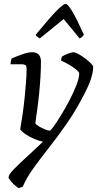

<svg xmlns="http://www.w3.org/2000/svg" viewBox="-20 -769 501 989"><path d="M76 200Q58 189 41 170Q24 151 24 144Q24 131 51.5 102.5Q79 74 120 37Q161 0 201 -39Q181 -43 157.5 -53Q134 -63 114 -76Q94 -89 84 -103Q90 -136 96 -177.5Q102 -219 106.5 -262.5Q111 -306 114 -345.5Q117 -385 117 -414Q117 -430 110.5 -434Q104 -438 91 -438H34Q34 -444 36 -453.5Q38 -463 40 -468Q66 -479 95.5 -489.5Q125 -500 145 -500Q191 -500 191 -451Q191 -416 188.5 -373.5Q186 -331 181.5 -286.5Q177 -242 171.5 -202Q166 -162 162 -134Q167 -126 181.5 -117.5Q196 -109 212 -102.5Q228 -96 236 -96Q241 -96 257.5 -119Q274 -142 296 -178Q318 -214 339 -254.5Q360 -295 374 -331.5Q388 -368 388 -391Q388 -397 376.5 -407Q365 -417 349 -427.5Q333 -438 317.5 -446Q302 -454 295 -456Q295 -471 300 -478Q310 -485 330 -492.5Q350 -500 358 -500Q367 -500 383.5 -491Q400 -482 417.5 -469Q435 -456 447.5 -443.5Q460 -431 460 -424Q460 -398 448.5 -363Q437 -328 416 -288Q372 -201 324 -132.5Q276 -64 232 -8Q188 48 152.5 97Q117 146 97 193ZM185 -571Q177 -576 171 -580.5Q165 -585 164 -590Q232 -673 269 -711Q306 -749 318 -749Q341 -749 412 -590Q409 -586 404.5 -580.5Q400 -575 390 -571L308 -671Z"/></svg>

Font: Texturina Extralight
Style: Italic
Weight: 200
Italic angle: -11°
Designer: Guillermo Torres Carreño
Foundry: Omnibus-Type
Version: Version 1.002; ttfautohint (v1.8.3)